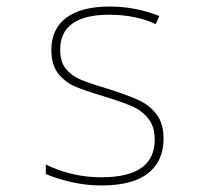

<svg xmlns="http://www.w3.org/2000/svg" viewBox="-20 -557 640 587"><path d="M120 -25V-54Q200 -15 290 -15Q453 -15 453 -130Q453 -170 433.5 -194.5Q414 -219 384 -232Q354 -245 299 -262Q239 -280 209.5 -292.5Q180 -305 158.5 -331.5Q137 -358 137 -404Q137 -469 183 -503Q229 -537 315 -537Q395 -537 467 -508L456 -483Q428 -497 391 -504.5Q354 -512 315 -512Q164 -512 164 -405Q164 -368 181 -347Q198 -326 224.5 -314.5Q251 -303 308 -286Q369 -267 403.5 -251Q438 -235 459 -207Q480 -179 480 -133Q480 -65 433 -27.5Q386 10 290 10Q243 10 197.5 -0.5Q152 -11 120 -25Z"/></svg>

Font: Noto Sans Mono UI Thin
Style: Regular
Weight: 250
Monospace: yes
Designer: Monotype Design team
Foundry: Monotype Imaging Inc.
Version: Version 1.000